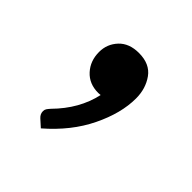

<svg xmlns="http://www.w3.org/2000/svg" viewBox="-84 -190 395 395"><g transform="rotate(45 113.5 8.0)"><path d="M80 135 64.5 121Q58 115 58 107Q58 102.5 60 99.5Q62 96.5 66 92Q107.5 50 118.5 -0.5L112 0Q85.5 0 69.5 -17.5Q53.5 -35 53.5 -61Q53.5 -84 69.2 -100.8Q85 -117.5 113 -117.5Q145 -117.5 160 -96.5Q175 -75.5 175 -47Q175 -4 151.2 45Q127.5 94 80 135Z"/></g></svg>

Font: Verano Sans
Style: Regular
Weight: 400
Designer: Lukasz Dziedzic with Adam Twardoch and Botio Nikoltchev
Foundry: tyPoland Lukasz Dziedzic
Version: Version 3.001;December 28, 2019;FontCreator 12.0.0.2547 64-b